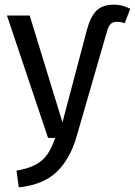

<svg xmlns="http://www.w3.org/2000/svg" viewBox="-20 -594 581 827"><path d="M51 141Q103 132 134 115Q165 98 183.5 71.5Q202 45 218 0H187L10 -527H108L249 -67L354 -464Q370 -524 396.5 -549Q423 -574 471 -574Q508 -574 541 -556L517 -494Q502 -500 483 -500Q466 -500 456.5 -490.5Q447 -481 440 -456L310 -6Q282 91 224 146.5Q166 202 61 213Z"/></svg>

Font: FiraGO
Style: Regular
Weight: 400
Designer: bBox Type
Foundry: bBox Type GmbH
Version: Version 1.001;April 20, 2020;FontCreator 12.0.0.2555 64-bit